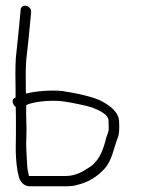

<svg xmlns="http://www.w3.org/2000/svg" viewBox="-20 -650 523 671"><path d="M71.9 -283C98.3 -295.2 155.8 -300.9 198.7 -296C219.2 -293.8 283.3 -280.7 300.2 -275C320 -267.1 361.5 -251.3 359.4 -226C359.8 -215.6 359.8 -208 360 -198C358.8 -183.1 350.7 -173.4 348.7 -158C337.5 -117.6 322.2 -81.4 286.7 -62C268.6 -49.4 242.3 -35 210.2 -35H81.2L80.8 -37C80 -42.3 78.6 -48.7 76.7 -56C75.7 -62 75.1 -67.3 75 -72C73.5 -107.7 69.9 -140.4 72.2 -173C74.1 -207.4 69.7 -244.5 71.9 -283ZM84.2 1H216.2C226.8 1 236.9 -0.3 246.5 -3C289.7 -12.6 320.5 -33.5 345 -60C372.3 -89.8 377.4 -134 393.2 -173C397 -186.8 397.1 -203.3 396.4 -220C397.7 -259.4 362.5 -280.8 337.9 -295C307.4 -312.5 239.4 -325.7 196.7 -332C155.4 -336.1 102.2 -331.1 71.2 -323L70.4 -328C70 -367.7 69 -403.5 71.7 -440C76.8 -485 84.2 -553 87.7 -596L88.7 -608C89.3 -612.7 87.9 -617.2 84.5 -621.5C73.4 -635.7 54 -631.3 52.2 -617L51.2 -605C47.6 -561.1 40.2 -494.5 35.4 -448C33 -410.7 33.9 -375.1 34.5 -333L34.5 -309L32.7 -308C17.6 -303.5 24.5 -283.4 35 -276C35.6 -272.7 35.6 -270.7 35 -270C35.7 -250 35.9 -232.7 35.7 -218C37 -163 30.9 -114.4 41 -54C42.8 -47.3 44.1 -41.7 44.8 -37C48.5 -14.9 63.8 1 84.2 1Z"/></svg>

Font: CiSf OpenHand
Style: OpObl
Weight: 400
Foundry: Cannot Into Space Fonts
Version: Version 0.7892